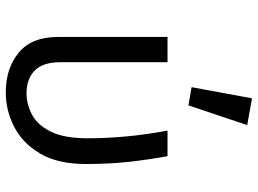

<svg xmlns="http://www.w3.org/2000/svg" viewBox="-132 -736 880 655"><g transform="rotate(90 307.5 -408.0)"><path d="M512.3 -540Q524.6 -472.3 531.8 -406.4Q539 -340.5 539 -261.5Q539 -165.6 503.3 -105.4Q467.7 -45.1 411.8 -16.7Q355.9 11.8 294.9 11.8Q212.8 11.8 159.2 -32.3Q105.6 -76.4 105.6 -165.1V-540H191.8V-172.8Q191.8 -115.4 220 -87.2Q248.2 -59 297.9 -59Q334.4 -59 369.7 -77.2Q405.1 -95.4 428.2 -141Q451.3 -186.7 451.3 -269.2Q451.3 -326.2 445.4 -394.1Q439.5 -462.1 425.1 -540ZM314.9 -828.2 406.2 -811.8 339 -611.3 276.9 -622.1Z"/></g></svg>

Font: FiraCode Nerd Font
Style: Regular
Weight: 400
Designer: Carrois Corporate, Edenspiekermann AG, Nikita Prokopov
Foundry: Carrois Corporate, Edenspiekermann AG, Nikita Prokopov
Version: Version 6.002;Nerd Fonts 3.4.0